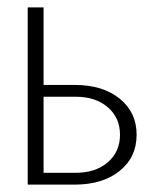

<svg xmlns="http://www.w3.org/2000/svg" viewBox="-20 -500 415 520"><path d="M55 0V-480H98V-270H182Q258 -270 304 -233Q350 -196 350 -135Q350 -74 304 -37Q258 0 182 0ZM98 -238V-32H185Q239 -32 272 -60.5Q305 -89 305 -135Q305 -181 272 -209.5Q239 -238 185 -238Z"/></svg>

Font: Glametrix
Style: Light
Weight: 300
Designer: gluk
Foundry: gluk
Version: Version 0.40